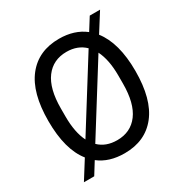

<svg xmlns="http://www.w3.org/2000/svg" viewBox="-175 -859 987 1032"><g transform="rotate(-30 319.0 -343.0)"><path d="M589 -343Q589 -168 518 -78Q447 12 319 12Q222 12 160 -37L114 37H50L121 -76Q49 -166 49 -343Q49 -518 120 -608Q191 -698 319 -698Q414 -698 478 -648L525 -723H589L517 -609Q589 -517 589 -343ZM141 -368V-318Q141 -220 172 -158L432 -574Q388 -617 319 -617Q235 -617 188 -554Q141 -491 141 -368ZM319 -69Q403 -69 450 -132Q497 -195 497 -318V-368Q497 -465 466 -527L206 -111Q249 -69 319 -69Z"/></g></svg>

Font: Archivo Narrow
Style: Regular
Weight: 400
Designer: Hector Gatti
Foundry: Omnibus-Type
Version: Version 1.003